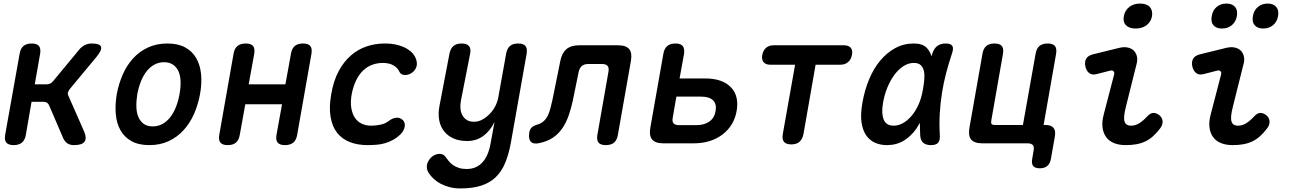

<svg xmlns="http://www.w3.org/2000/svg" viewBox="-20 -804 7240 1077"><path d="M57 10Q27 10 15.5 -4Q4 -18 9 -48L90 -502Q95 -532 111.5 -546Q128 -560 158 -560Q187 -560 198.5 -546Q210 -532 205 -502L175 -331H242Q253 -331 262 -335.5Q271 -340 279 -350L422 -523Q437 -542 455.5 -551Q474 -560 495 -560Q540 -560 546.5 -542Q553 -524 523 -487L371 -304Q363 -294 361 -284.5Q359 -275 364 -266L452 -66Q468 -28 454 -9Q440 10 395 10Q373 10 358.5 0.5Q344 -9 335 -28L255 -214Q251 -223 243.5 -228Q236 -233 224 -233H157L125 -48Q120 -18 103 -4Q86 10 57 10Z M818 10Q758 10 718 -12Q678 -34 656 -73Q634 -112 629.5 -164Q625 -216 635 -276Q646 -335 669 -387Q692 -439 727.5 -477.5Q763 -516 811 -538Q859 -560 919 -560Q979 -560 1019 -538Q1059 -516 1081 -477.5Q1103 -439 1108 -387.5Q1113 -336 1102 -276Q1091 -216 1068 -164Q1045 -112 1009 -73Q973 -34 925.5 -12Q878 10 818 10ZM837 -95Q867 -95 892 -109Q917 -123 935.5 -147Q954 -171 967 -204Q980 -237 987 -276Q994 -314 993 -347Q992 -380 981.5 -403.5Q971 -427 951 -441Q931 -455 900 -455Q870 -455 845 -441Q820 -427 801.5 -403Q783 -379 770 -346Q757 -313 750 -275Q744 -237 745 -204Q746 -171 756.5 -147Q767 -123 786.5 -109Q806 -95 837 -95Z M1257 10Q1228 10 1216.5 -4Q1205 -18 1210 -48L1290 -502Q1295 -532 1312 -546Q1329 -560 1358 -560Q1388 -560 1399.5 -546Q1411 -532 1406 -502L1375 -331H1581L1612 -502Q1617 -532 1633.5 -546Q1650 -560 1680 -560Q1709 -560 1720.5 -546Q1732 -532 1727 -502L1647 -48Q1642 -18 1625 -4Q1608 10 1579 10Q1549 10 1537.5 -4Q1526 -18 1531 -48L1562 -219H1356L1325 -48Q1320 -18 1303.5 -4Q1287 10 1257 10Z M1838 -276Q1851 -352 1880 -405.5Q1909 -459 1949 -493.5Q1989 -528 2037.5 -544Q2086 -560 2137 -560Q2178 -560 2209 -552Q2240 -544 2262 -531Q2284 -518 2297 -502Q2310 -486 2315 -468Q2323 -443 2313 -422Q2303 -401 2281 -390Q2262 -381 2244.5 -384Q2227 -387 2220 -402Q2211 -423 2187.5 -437Q2164 -451 2127 -451Q2097 -451 2069 -441Q2041 -431 2018 -409.5Q1995 -388 1978.5 -355Q1962 -322 1953 -277Q1945 -232 1950.5 -198.5Q1956 -165 1971 -143Q1986 -121 2009.5 -110Q2033 -99 2062 -99Q2089 -99 2116 -105Q2143 -111 2163 -127Q2181 -141 2202 -143.5Q2223 -146 2239 -131Q2246 -125 2249 -115.5Q2252 -106 2250.5 -95.5Q2249 -85 2243.5 -73.5Q2238 -62 2227 -51Q2206 -31 2184 -19Q2162 -7 2139 -0.5Q2116 6 2091.5 8Q2067 10 2042 10Q1986 10 1942.5 -7Q1899 -24 1871.5 -58.5Q1844 -93 1834.5 -147.5Q1825 -202 1838 -276Z M2732 0 2754 -120Q2730 -70 2691 -41.5Q2652 -13 2600 -13Q2556 -13 2523.5 -27.5Q2491 -42 2470.5 -68.5Q2450 -95 2443.5 -130.5Q2437 -166 2445 -209L2501 -502Q2507 -532 2523.5 -546Q2540 -560 2569 -560Q2598 -560 2610.5 -546Q2623 -532 2617 -502L2565 -237Q2561 -215 2563 -194Q2565 -173 2574 -157Q2583 -141 2598.5 -131Q2614 -121 2639 -121Q2664 -121 2687 -134Q2710 -147 2728.5 -166.5Q2747 -186 2759 -210Q2771 -234 2775 -257L2819 -502Q2824 -532 2840.5 -546Q2857 -560 2887 -560Q2916 -560 2927.5 -546Q2939 -532 2934 -502L2845 0Q2833 64 2813 111.5Q2793 159 2760 190.5Q2727 222 2678.5 237.5Q2630 253 2563 253Q2530 253 2503 246Q2476 239 2453.5 227.5Q2431 216 2413.5 200Q2396 184 2384 165Q2378 156 2375.5 144Q2373 132 2375 121Q2377 110 2383.5 98.5Q2390 87 2399 78.5Q2408 70 2420 64.5Q2432 59 2446 59Q2456 59 2464.5 63Q2473 67 2479 76Q2488 88 2498 100.5Q2508 113 2522 122.5Q2536 132 2554.5 138Q2573 144 2598 144Q2622 144 2643.5 136Q2665 128 2682.5 110.5Q2700 93 2712.5 66Q2725 39 2732 0Z M3123 -462Q3132 -507 3157.5 -528.5Q3183 -550 3229 -550H3446Q3492 -550 3509.5 -528.5Q3527 -507 3519 -462L3446 -48Q3441 -18 3424.5 -4Q3408 10 3378 10Q3349 10 3337.5 -4Q3326 -18 3331 -48L3393 -401Q3397 -424 3388 -434.5Q3379 -445 3357 -445H3280Q3257 -445 3244 -434Q3231 -423 3226 -401L3194 -244Q3184 -196 3169.5 -155Q3155 -114 3133 -82.5Q3111 -51 3079.5 -30.5Q3048 -10 3004 -1Q2971 6 2957 -10Q2943 -26 2949 -61Q2952 -79 2962.5 -89Q2973 -99 2997 -106Q3018 -113 3031.5 -126Q3045 -139 3054 -158Q3063 -177 3068 -199Q3073 -221 3079 -244Z M3701 0Q3656 0 3638 -21.5Q3620 -43 3628 -88L3701 -502Q3706 -532 3723 -546Q3740 -560 3769 -560Q3798 -560 3809.5 -546Q3821 -532 3817 -502L3792 -364H3935Q4032 -364 4079.5 -315Q4127 -266 4112 -181Q4097 -98 4032 -49Q3967 0 3871 0ZM3754 -146Q3749 -123 3758 -112.5Q3767 -102 3790 -102H3885Q3931 -102 3959.5 -122.5Q3988 -143 3994 -182Q4001 -220 3980 -241Q3959 -262 3913 -262H3774Z M4440 -441H4301Q4275 -441 4263 -455.5Q4251 -470 4256 -496Q4261 -522 4277.5 -536Q4294 -550 4320 -550H4714Q4740 -550 4752 -536Q4764 -522 4759 -496Q4754 -470 4737 -455.5Q4720 -441 4694 -441H4555L4487 -52Q4481 -23 4464.5 -8.5Q4448 6 4419 6Q4389 6 4377.5 -8.5Q4366 -23 4371 -52Z M4955 10Q4919 10 4889 -3Q4859 -16 4839 -44.5Q4819 -73 4812.5 -118.5Q4806 -164 4818 -230Q4830 -298 4855 -358.5Q4880 -419 4917 -463.5Q4954 -508 5001.5 -534Q5049 -560 5106 -560Q5154 -560 5177 -537Q5197 -517 5205 -488Q5208 -497 5211 -507Q5221 -535 5239.5 -547.5Q5258 -560 5285 -560Q5313 -560 5321.5 -547Q5330 -534 5321 -507Q5302 -450 5287.5 -395Q5273 -340 5264 -283.5Q5255 -227 5251.5 -167.5Q5248 -108 5252 -42Q5253 -15 5241.5 -2.5Q5230 10 5202 10Q5174 10 5159 -3Q5144 -16 5142 -42Q5140 -80 5140 -115Q5131 -99 5122 -85Q5092 -41 5050.5 -15.5Q5009 10 4955 10ZM4993 -99Q5019 -99 5044.5 -113Q5070 -127 5092.5 -153Q5115 -179 5132 -216.5Q5149 -254 5157 -302Q5162 -329 5164.5 -355.5Q5167 -382 5163 -403Q5159 -424 5146 -437.5Q5133 -451 5106 -451Q5076 -451 5048.5 -433.5Q5021 -416 4998 -385.5Q4975 -355 4958 -314Q4941 -273 4933 -226Q4923 -168 4937 -133.5Q4951 -99 4993 -99Z M5875 87Q5870 114 5854.5 127Q5839 140 5813 140Q5786 140 5775.5 127Q5765 114 5770 87L5778 40Q5782 20 5773.5 10Q5765 0 5745 0H5491Q5445 0 5427.5 -21.5Q5410 -43 5418 -88L5491 -502Q5496 -532 5512.5 -546Q5529 -560 5559 -560Q5588 -560 5599.5 -546Q5611 -532 5606 -502L5540 -125Q5538 -114 5542.5 -108.5Q5547 -103 5558 -103H5718L5789 -502Q5794 -532 5810.5 -546Q5827 -560 5857 -560Q5886 -560 5897.5 -546Q5909 -532 5904 -502L5834 -103H5844Q5876 -103 5889.5 -87Q5903 -71 5897 -38Z M6130 -388Q6106 -382 6090 -394Q6074 -406 6068 -432Q6063 -458 6073 -475Q6083 -492 6110 -499L6256 -535Q6284 -542 6305.5 -537.5Q6327 -533 6340 -520Q6353 -507 6357.5 -487Q6362 -467 6355 -443L6297 -211Q6288 -176 6286 -154.5Q6284 -133 6288.5 -121Q6293 -109 6302 -104Q6311 -99 6324 -99Q6349 -99 6371 -113Q6393 -127 6414 -150Q6432 -170 6449.5 -170.5Q6467 -171 6484 -157Q6501 -142 6501.5 -122Q6502 -102 6487 -83Q6468 -58 6448 -40Q6428 -22 6405 -11Q6382 0 6355 5Q6328 10 6294 10Q6258 10 6230 -1Q6202 -12 6185.5 -34Q6169 -56 6164.5 -88.5Q6160 -121 6172 -165L6229 -384Q6233 -397 6226.5 -404Q6220 -411 6208 -408ZM6350 -644Q6314 -644 6296 -662.5Q6278 -681 6284 -713Q6290 -746 6314.5 -765Q6339 -784 6375 -784Q6412 -784 6429.5 -765Q6447 -746 6442 -713Q6436 -681 6411.5 -662.5Q6387 -644 6350 -644Z M6730 -388Q6706 -382 6690 -394Q6674 -406 6668 -432Q6663 -458 6673 -475Q6683 -492 6710 -499L6856 -535Q6884 -542 6905.5 -537.5Q6927 -533 6940 -520Q6953 -507 6957.5 -487Q6962 -467 6955 -443L6897 -211Q6888 -176 6886 -154.5Q6884 -133 6888.5 -121Q6893 -109 6902 -104Q6911 -99 6924 -99Q6949 -99 6971 -113Q6993 -127 7014 -150Q7032 -170 7049.5 -170.5Q7067 -171 7084 -157Q7101 -142 7101.5 -122Q7102 -102 7087 -83Q7068 -58 7048 -40Q7028 -22 7005 -11Q6982 0 6955 5Q6928 10 6894 10Q6858 10 6830 -1Q6802 -12 6785.5 -34Q6769 -56 6764.5 -88.5Q6760 -121 6772 -165L6829 -384Q6833 -397 6826.5 -404Q6820 -411 6808 -408ZM7066 -644Q7034 -644 7018 -662.5Q7002 -681 7008 -713Q7013 -746 7036 -765Q7059 -784 7091 -784Q7123 -784 7139 -765Q7155 -746 7149 -713Q7143 -681 7120.5 -662.5Q7098 -644 7066 -644ZM6835 -644Q6802 -644 6786.5 -662.5Q6771 -681 6777 -713Q6782 -746 6804.5 -765Q6827 -784 6860 -784Q6892 -784 6908 -765Q6924 -746 6918 -713Q6912 -681 6889.5 -662.5Q6867 -644 6835 -644Z"/></svg>

Font: Maple Mono NL SemiBold
Style: Italic
Weight: 600
Italic angle: -10°
Monospace: yes
Designer: subframe7536
Version: Version 7.000